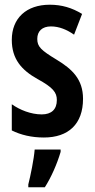

<svg xmlns="http://www.w3.org/2000/svg" viewBox="-20 -573 401 814"><path d="M332 -154C332 -237 286 -280 220 -320C154 -360 138 -375 138 -408C138 -441 159 -461 196 -461C231 -461 264 -447 294 -426L328 -514C285 -540 242 -553 191 -553C92 -553 30 -496 30 -404C30 -323 71 -276 139 -238C205 -202 221 -181 221 -149C221 -109 198 -88 157 -88C111 -88 64 -107 30 -131V-20C68 -1 114 10 166 10C270 10 332 -47 332 -154ZM237 71V61H127C124 101 109 174 100 209V221H170C197 179 222 122 237 71Z"/></svg>

Font: Noto Sans Georgian ExtraCondensed SemiBold
Style: Regular
Weight: 600
Width: 2
Designer: Monotype Design Team, Akaki Razmadze
Foundry: Google LLC
Version: Version 2.005